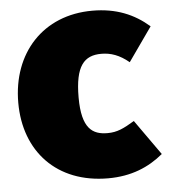

<svg xmlns="http://www.w3.org/2000/svg" viewBox="-48 -641 623 707"><g transform="rotate(-5 264.0 -288.0)"><path d="M319 -598C136 -598 18 -467 18 -284C18 -104 134 22 324 22C410 22 475 -6 528 -50L436 -180C396 -156 372 -144 336 -144C281 -144 241 -168 241 -284C241 -401 275 -437 338 -437C373 -437 405 -426 440 -397L528 -522C473 -570 407 -598 319 -598Z"/></g></svg>

Font: Glow Sans SC Normal Heavy
Style: Regular
Weight: 900
Designer: Ryoko NISHIZUKA (kana, bopomofo & ideographs); Paul D. Hunt (Latin, Greek & Cyrillic); Sandoll Communications, Soo-young
Version: Version 0.93